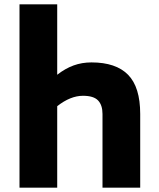

<svg xmlns="http://www.w3.org/2000/svg" viewBox="-20 -866 732 886"><path d="M627 -340V0H453V-340Q453 -381 432.5 -402.5Q412 -424 363 -424Q305 -424 244 -376V0H70V-846H244V-521Q281 -550 319.5 -564Q358 -578 402 -578Q515 -578 571 -521Q627 -464 627 -340Z"/></svg>

Font: Biryani Black
Style: Regular
Weight: 900
Designer: Dan Reynolds and Mathieu Reguer
Foundry: Dan Reynolds and Mathieu Reguer
Version: Version 1.004; ttfautohint (v1.1) -l 5 -r 5 -G 72 -x 0 -D la